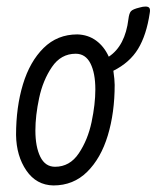

<svg xmlns="http://www.w3.org/2000/svg" viewBox="-20 -556 478 586"><path d="M424 -536Q433 -536 436 -531.5Q439 -527 437 -516Q427 -449 401.5 -407Q376 -365 326 -340Q330 -312 330 -297Q330 -212 309 -142.5Q288 -73 246 -31.5Q204 10 143 10Q91 9 60.5 -35.5Q30 -80 29 -144Q29 -229 50 -298.5Q71 -368 113 -409.5Q155 -451 216 -451Q249 -450 273.5 -432Q298 -414 312 -383Q362 -416 372 -498Q374 -515 379.5 -521.5Q385 -528 406 -533Q416 -536 424 -536ZM271 -283Q271 -333 256 -362.5Q241 -392 211 -392Q166 -392 138.5 -351.5Q111 -311 99.5 -257Q88 -203 88 -158Q88 -108 103 -77.5Q118 -47 148 -47Q193 -47 220.5 -88Q248 -129 259.5 -183.5Q271 -238 271 -283Z"/></svg>

Font: Farsan
Style: Regular
Weight: 400
Version: Version 1.001g;PS 1.001;hotconv 1.0.86;makeotf.lib2.5.63406 